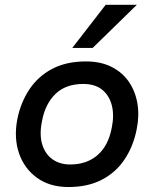

<svg xmlns="http://www.w3.org/2000/svg" viewBox="-20 -764 635 792"><path d="M262 7.5Q185.8 7.5 133.2 -30.2Q80.5 -67.9 58.6 -131.3Q36.7 -194.8 51.4 -272.2Q65.2 -340.8 100.9 -394.8Q136.6 -448.8 194.8 -479.7Q253 -510.6 334.8 -510.6Q396 -510.6 440.8 -487.8Q485.5 -465 512.1 -425.8Q538.7 -386.5 547 -336.1Q555.2 -285.8 543.9 -231Q530.2 -161.1 494.3 -107.1Q458.5 -53.1 400.5 -22.8Q342.6 7.5 262 7.5ZM269.4 -85.5Q337.9 -85.5 382.7 -124.5Q427.5 -163.6 441.1 -237.6Q451.5 -288.1 441.4 -328.8Q431.2 -369.4 401.8 -393.6Q372.5 -417.7 323.1 -417.7Q251.6 -417.7 209 -376.7Q166.4 -335.6 153.2 -264.2Q141.7 -207 154.6 -166.8Q167.6 -126.7 197.7 -106.1Q227.8 -85.5 269.4 -85.5ZM278.2 -566.3 416 -744.3H544.6L362.3 -566.3Z"/></svg>

Font: REM Medium
Style: Italic
Weight: 500
Italic angle: -11°
Designer: Octavio Pardo
Foundry: Ashler Design
Version: Version 1.005;gftools[0.9.28]